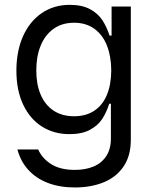

<svg xmlns="http://www.w3.org/2000/svg" viewBox="-20 -573 645 808"><path d="M53.3 56.1H140.6Q158 94.5 196.2 118.3Q234.4 142 294.7 142Q339.8 142 373.9 127.7Q408 113.3 427.4 83.6Q446.7 54 446.7 9.9V-136.4H439.6Q427.9 -99.4 409.8 -71.9Q391.7 -44.4 358.1 -26.5Q324.6 -8.5 272 -8.5Q207.7 -8.5 157.1 -40.1Q106.5 -71.7 77.8 -132.1Q49 -192.5 49 -275.6Q49 -358.3 77.2 -421.2Q105.5 -484 156.4 -518.3Q207.4 -552.6 273.4 -552.6Q325.6 -552.6 359.4 -534.1Q393.1 -515.6 411 -487.7Q429 -459.9 441.1 -423.3H449.6V-545.5H530.5V15.6Q530.5 83.5 499.5 128.4Q468.4 173.3 415.3 194.6Q362.2 215.9 294.7 215.9Q230.8 215.9 180.9 196.6Q131 177.2 98.7 141.3Q66.4 105.5 53.3 56.1ZM448.2 -277Q447.8 -336.6 429.9 -381.7Q411.9 -426.8 376.8 -452.1Q341.6 -477.3 291.9 -477.3Q240.1 -477.3 204.2 -450.8Q168.3 -424.4 150.4 -379.1Q132.5 -333.8 132.8 -277Q132.5 -219.5 150.6 -176Q168.7 -132.5 204.5 -108.1Q240.4 -83.8 291.9 -83.8Q341.6 -83.8 376.6 -106.9Q411.6 -130 429.7 -173.3Q447.8 -216.6 448.2 -277Z"/></svg>

Font: Riot Sans
Style: Regular
Weight: 400
Designer: Rasmus Andersson
Foundry: rsms
Version: Version 4.001